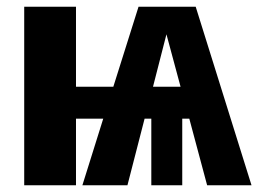

<svg xmlns="http://www.w3.org/2000/svg" viewBox="-20 -551 768 571"><path d="M543 -198H522V0H430V-198H410L359 0H225L287 -198H206V0H52V-531H206V-293H317L392 -531H562L728 0H596ZM517 -293 475 -449 435 -293Z"/></svg>

Font: Fira Sans Condensed
Style: Bold
Weight: 700
Width: 3
Designer: bBox Type GmbH & Carrois Corporate GbR & Edenspiekermann AG
Foundry: bBox Type GmbH & Carrois Corporate GbR & Edenspiekermann AG
Version: Version 4.301